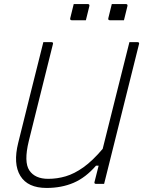

<svg xmlns="http://www.w3.org/2000/svg" viewBox="-20 -908 707 948"><path d="M210 20Q117 20 80.5 -39.5Q44 -99 70 -203Q82 -250 97.5 -313.5Q113 -377 131.5 -450.5Q150 -524 169 -600Q175 -625 181.5 -650Q188 -675 194 -700H233Q245 -700 241 -689Q219 -600 197 -512.5Q175 -425 156 -348Q137 -271 122 -211Q97 -108 125 -66.5Q153 -25 218 -25Q262 -25 304.5 -37.5Q347 -50 392 -82Q437 -114 487 -173Q520 -305 553 -437Q586 -569 619 -700H658Q670 -700 666 -689Q629 -542 592.5 -394.5Q556 -247 519 -100Q513 -75 506.5 -50Q500 -25 494 0H455Q443 0 447 -11Q456 -49 467 -90H454Q403 -31 343.5 -5.5Q284 20 210 20ZM344 -888H413Q424 -888 421 -877L404 -808H335Q324 -808 327 -819ZM532 -888H601Q612 -888 609 -877L592 -808H523Q512 -808 515 -819Z"/></svg>

Font: Recursive Sn Lnr St Lt
Style: Italic
Weight: 300
Italic angle: -15°
Version: Version 1.079;hotconv 1.0.112;makeotfexe 2.5.65598; ttfautoh